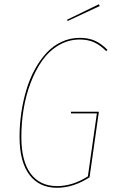

<svg xmlns="http://www.w3.org/2000/svg" viewBox="-20 -867 533 896"><path d="M441.4 -847.2 445.3 -838.9 295.9 -769 293 -774.9ZM352.1 -690.4Q392.6 -690.4 423.1 -676.8Q453.6 -663.1 481.4 -634.3L475.6 -628.4Q448.2 -656.2 419.4 -669.4Q390.6 -682.6 352.1 -682.6Q299.8 -682.6 254.6 -656.2Q209.5 -629.9 177.7 -585.2Q146 -540.5 123.5 -481.9Q101.1 -423.3 90.3 -358.6Q79.6 -293.9 79.6 -227.5Q79.6 -115.7 122.8 -57.1Q166 1.5 246.6 1.5Q318.4 1.5 390.1 -43.9L432.1 -337.9H311V-345.7H441.4L397.9 -39.6Q322.3 9.3 246.1 9.3Q162.6 9.3 116.9 -51.8Q71.3 -112.8 71.3 -228Q71.3 -284.2 79.3 -339.6Q87.4 -395 102.8 -446.8Q118.2 -498.5 142.3 -542.7Q166.5 -586.9 196.8 -619.9Q227.1 -652.8 267.1 -671.6Q307.1 -690.4 352.1 -690.4Z"/></svg>

Font: Fira Sans Compressed Eight
Style: Italic
Weight: 100
Width: 3
Italic angle: -8°
Designer: Carrois Corporate & Edenspiekermann AG
Foundry: Carrois Corporate GbR & Edenspiekermann AG
Version: Version 4.203;PS 004.203;hotconv 1.0.88;makeotf.lib2.5.64775